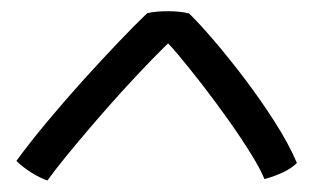

<svg xmlns="http://www.w3.org/2000/svg" viewBox="-20 -686 556 334"><path d="M309 -662.5Q326 -646 351.8 -616Q377.5 -586 405.8 -548.8Q434 -511.5 458.2 -473.5Q482.5 -435.5 496.5 -402.5Q487.5 -393.5 473 -386.5Q458.5 -379.5 440 -374.5Q433 -392 416.2 -419Q399.5 -446 377.5 -477Q355.5 -508 332.5 -537.8Q309.5 -567.5 289.8 -591Q270 -614.5 257 -625.5L289 -626Q270 -609 244.8 -583Q219.5 -557 192.2 -527Q165 -497 139.8 -467.5Q114.5 -438 94 -412.8Q73.5 -387.5 62.5 -372Q49.5 -376.5 35 -385.5Q20.5 -394.5 8.5 -406Q31 -437 61 -473Q91 -509 123.2 -544.8Q155.5 -580.5 185 -611.5Q214.5 -642.5 236 -663Q244 -665 253.8 -665.8Q263.5 -666.5 273 -666.5Q285 -666.5 294.8 -665.2Q304.5 -664 309 -662.5Z"/></svg>

Font: Grandstander Thin Light
Style: Regular
Weight: 300
Version: Version 1.200